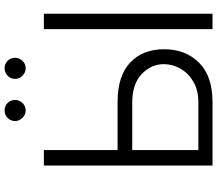

<svg xmlns="http://www.w3.org/2000/svg" viewBox="-74 -862 937 828"><g transform="rotate(-90 394.0 -448.5)"><path d="M160.2 -409.4H366.5Q479.8 -409.8 537.5 -355.3Q595.2 -300.8 595.2 -208.8Q595.2 -116.8 537.5 -58.4Q479.8 0 366.5 0H93.7V-727.3H160.2ZM160.2 -346.2V-61.1H366.5Q419 -61.1 455.6 -82.7Q492.2 -104.4 511.5 -138.5Q530.9 -172.6 530.9 -210.2Q530.5 -265.3 487.9 -305.6Q445.3 -345.9 366.5 -346.2ZM748.2 -727.3V0H681.8V-727.3ZM331 -805.8Q312.9 -805.8 299.2 -819.6Q285.5 -833.5 285.5 -851.2Q285.5 -870.7 299.2 -883.7Q312.9 -896.7 331 -896.7Q350.5 -896.7 363.5 -883.7Q376.4 -870.7 376.4 -851.2Q376.4 -833.5 363.5 -819.6Q350.5 -805.8 331 -805.8ZM512.8 -805.8Q494.7 -805.8 481 -819.6Q467.3 -833.5 467.3 -851.2Q467.3 -870.7 481 -883.7Q494.7 -896.7 512.8 -896.7Q532.3 -896.7 545.3 -883.7Q558.2 -870.7 558.2 -851.2Q558.2 -833.5 545.3 -819.6Q532.3 -805.8 512.8 -805.8Z"/></g></svg>

Font: Inter UI Light
Style: Regular
Weight: 300
Designer: Rasmus Andersson
Foundry: rsms
Version: 3.2;8d6f07862